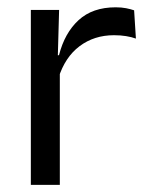

<svg xmlns="http://www.w3.org/2000/svg" viewBox="-20 -516 413 536"><path d="M143.2 -298.3 124.7 -360.9 144.7 -361.9Q160.4 -424 199.4 -459.8Q238.4 -495.6 302.9 -495.6Q319.2 -495.6 331.9 -493.1Q344.6 -490.6 354.4 -487.2L359.4 -408.3Q347.2 -412.7 331.8 -415.2Q316.4 -417.7 298.2 -417.7Q243 -417.7 202.2 -387.1Q161.5 -356.6 143.2 -298.3ZM147 0H66.1V-488.2H145L141 -344L147 -338Z"/></svg>

Font: Anek Kannada Medium
Style: Regular
Weight: 500
Designer: Vaishnavi Murthy, Maithili Shingre (Kannada) & Yesha Goshar (Latin)
Foundry: Ek Type
Version: Version 1.003